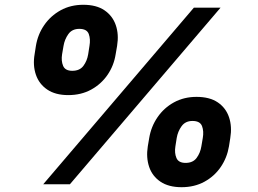

<svg xmlns="http://www.w3.org/2000/svg" viewBox="-20 -759 1061 791"><path d="M261.2 -367.2Q208.5 -367.2 174.8 -389.9Q141.1 -412.6 127.9 -451.2Q114.7 -489.7 122.6 -535.6L127.9 -569.8Q135.7 -617.2 162.1 -655.5Q188.5 -693.8 229.7 -716.6Q271 -739.3 323.2 -739.3Q377 -739.3 410.4 -716.6Q443.8 -693.8 457 -655.5Q470.2 -617.2 462.4 -569.8L456.5 -535.6Q449.2 -488.8 423.1 -450.7Q397 -412.6 355.7 -389.9Q314.5 -367.2 261.2 -367.2ZM277.8 -467.3Q308.6 -467.3 323.7 -487.8Q338.9 -508.3 343.3 -535.6L348.6 -569.8Q353.5 -597.7 345.7 -618.9Q337.9 -640.1 306.6 -640.1Q276.9 -640.1 261.5 -618.4Q246.1 -596.7 241.7 -569.8L235.8 -535.6Q231.4 -508.3 240 -487.8Q248.5 -467.3 277.8 -467.3ZM728 12.2Q674.8 12.2 641.1 -10.5Q607.4 -33.2 594.5 -71.5Q581.5 -109.9 588.9 -156.2L594.7 -190.4Q602.5 -237.3 628.9 -275.9Q655.3 -314.5 696.5 -337.2Q737.8 -359.9 789.6 -359.9Q843.8 -359.9 877.2 -337.2Q910.6 -314.5 923.6 -275.9Q936.5 -237.3 928.7 -190.4L923.3 -156.2Q915.5 -109.4 889.6 -71.3Q863.8 -33.2 822.5 -10.5Q781.2 12.2 728 12.2ZM744.6 -87.9Q774.9 -87.9 790 -108.4Q805.2 -128.9 809.6 -156.2L815.4 -190.4Q820.3 -218.3 812.3 -239.5Q804.2 -260.7 772.9 -260.7Q743.7 -260.7 728 -239Q712.4 -217.3 708 -190.4L702.6 -156.2Q698.2 -128.9 706.8 -108.4Q715.3 -87.9 744.6 -87.9ZM158.2 0 778.8 -727.5H888.7L268.1 0Z"/></svg>

Font: Inter 17pt ExtraBold
Style: Italic
Weight: 800
Italic angle: -9.3988°
Version: Version 4.001;git-66647c0bb